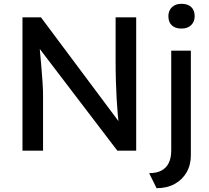

<svg xmlns="http://www.w3.org/2000/svg" viewBox="-20 -791 1098 1008"><path d="M98 0V-700H195L623 -127L607 -118Q602 -149 598.5 -187Q595 -225 592.5 -270Q590 -315 588.5 -365Q587 -415 587 -470V-700H695V0H596L175 -552L186 -566Q193 -490 197 -441.5Q201 -393 203 -364Q205 -335 205.5 -318.5Q206 -302 206 -291V0ZM802 197 763 118Q802 118 827.5 104.5Q853 91 866 64.5Q879 38 879 -1V-525H982V24Q982 75 959.5 114Q937 153 896.5 175Q856 197 802 197ZM933 -641Q900 -641 882 -658Q864 -675 864 -706Q864 -735 882.5 -753Q901 -771 933 -771Q966 -771 984 -754Q1002 -737 1002 -706Q1002 -677 983.5 -659Q965 -641 933 -641Z"/></svg>

Font: Lexend Medium
Style: Regular
Weight: 500
Designer: Bonnie Shaver-Troup, Thomas Jockin
Foundry: Lexend
Version: Version 1.005